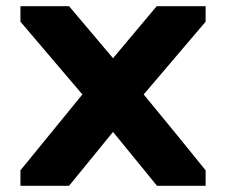

<svg xmlns="http://www.w3.org/2000/svg" viewBox="-20 -600 732 620"><path d="M486 -580H644V-530L444 -295L554 -161L644 -50V0H487L345 -174L203 0H46V-50L246 -295L46 -530V-580H203L345 -412Z"/></svg>

Font: Orbitron
Style: Black
Weight: 900
Designer: Matt McInerney
Foundry: Matt McInerney
Version: 1.000